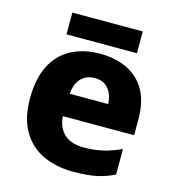

<svg xmlns="http://www.w3.org/2000/svg" viewBox="-108 -803 822 903"><g transform="rotate(15 303.5 -351.0)"><path d="M310 -559Q427 -559 495 -495.5Q563 -432 563 -309V-230H216Q219 -177 252 -145Q285 -113 348 -113Q399 -113 441.5 -123Q484 -133 529 -154V-30Q489 -9 443 0.5Q397 10 329 10Q247 10 182.5 -20Q118 -50 81.5 -112.5Q45 -175 45 -271Q45 -368 78 -432Q111 -496 171 -527.5Q231 -559 310 -559ZM315 -442Q276 -442 250 -416.5Q224 -391 220 -340H407Q406 -383 383 -412.5Q360 -442 315 -442ZM476 -712V-606H133V-712Z"/></g></svg>

Font: Noto Sans Cherokee ExtraBold
Style: Regular
Weight: 800
Designer: Monotype Design Team
Foundry: Monotype Imaging Inc.
Version: Version 2.001; ttfautohint (v1.8.4.7-5d5b)